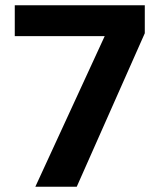

<svg xmlns="http://www.w3.org/2000/svg" viewBox="-20 -708 609 728"><path d="M114 0 377 -571H36V-688H529V-582L271 0Z"/></svg>

Font: Saira SemiBold
Style: Regular
Weight: 600
Designer: Hector Gatti with collaboration of the Omnibus-Type team
Foundry: Omnibus-Type
Version: Version 1.100; ttfautohint (v1.8.3)